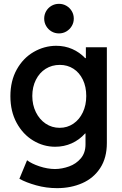

<svg xmlns="http://www.w3.org/2000/svg" viewBox="-20 -768 635 1001"><path d="M81.1 164.1 121.1 67.4Q144.5 85.4 185.5 99.1Q226.6 112.8 266.6 113.3Q303.7 112.8 340.3 99.6Q377 86.4 401.4 57.6Q425.8 28.8 425.8 -15.6V-72.3H423.8Q393.6 -38.6 353.8 -20.8Q314 -2.9 267.6 -2.9Q206.5 -2.9 153.1 -35.2Q99.6 -67.4 66.9 -127.2Q34.2 -187 34.2 -266.6Q34.2 -346.2 67.4 -405.8Q100.6 -465.3 155.5 -497.1Q210.4 -528.8 272.5 -529.3Q317.9 -529.3 356.4 -512.5Q395 -495.6 424.3 -464.8H427.7V-521.5H537.1V-22.5Q537.1 55.2 502.4 108.2Q467.8 161.1 408.7 187Q349.6 212.9 277.3 212.9Q221.2 212.9 168.7 198.2Q116.2 183.6 81.1 164.1ZM429.7 -267.6Q429.7 -315.9 411.9 -352.8Q394 -389.6 362.8 -409.7Q331.5 -429.7 292 -429.7Q250.5 -429.7 218 -409.2Q185.5 -388.7 167 -351.6Q148.4 -314.5 148.4 -267.6Q148.4 -221.2 167 -183.3Q185.5 -145.5 218 -123.5Q250.5 -101.6 291 -101.6Q330.6 -101.6 362.3 -123Q394 -144.5 411.9 -182.4Q429.7 -220.2 429.7 -267.6ZM210.4 -670.9Q210.4 -692.4 220.7 -710Q231 -727.5 248.5 -737.8Q266.1 -748 287.6 -748Q308.6 -748 326.2 -737.8Q343.8 -727.5 354.2 -710Q364.7 -692.4 364.7 -670.9Q364.7 -649.9 354.2 -632.3Q343.8 -614.7 326.2 -604.2Q308.6 -593.8 287.6 -593.8Q266.1 -593.8 248.5 -604.2Q231 -614.7 220.7 -632.3Q210.4 -649.9 210.4 -670.9Z"/></svg>

Font: Reddit Sans Vanilla SemiBold
Style: Regular
Weight: 600
Designer: Stephen Hutchings
Foundry: Reddit
Version: Version 1.013